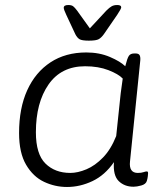

<svg xmlns="http://www.w3.org/2000/svg" viewBox="-20 -738 645 765"><path d="M247 7Q199 7 155.5 -13.5Q112 -34 84 -81.5Q56 -129 56 -208Q56 -307 88.5 -378.5Q121 -450 181 -489.5Q241 -529 324 -529Q376 -529 418 -511Q460 -493 479 -474Q487 -506 493.5 -515.5Q500 -525 515 -525H520Q532 -525 536 -518.5Q540 -512 539 -498L498 -95Q493 -49 529 -49Q543 -49 551.5 -52Q560 -55 565 -55Q570 -55 570 -48Q570 -45 569 -36Q568 -27 565 -17Q561 -4 543 1Q525 6 512 6Q476 6 453 -16.5Q430 -39 434 -92Q398 -40 348.5 -16.5Q299 7 247 7ZM260 -49Q290 -49 324.5 -63.5Q359 -78 390.5 -110.5Q422 -143 443 -196L461 -367Q463 -380 465 -396Q467 -412 469 -425Q452 -443 412 -458.5Q372 -474 319 -474Q224 -474 173.5 -401.5Q123 -329 123 -211Q123 -124 161 -86.5Q199 -49 260 -49ZM447 -718Q463 -718 463 -709Q463 -703 447 -679L394 -602Q384 -588 373.5 -582Q363 -576 334 -576Q306 -576 296.5 -582Q287 -588 280 -602L244 -679Q234 -700 234 -707Q234 -718 252 -718Q265 -718 271.5 -713Q278 -708 287 -696L338 -625L404 -696Q416 -708 425 -713Q434 -718 447 -718Z"/></svg>

Font: Asap Semi Expanded Semi Expanded Light
Style: Italic
Weight: 300
Width: 6
Italic angle: -6°
Designer: Pablo Cosgaya
Foundry: Omnibus-Type
Version: Version 3.001; ttfautohint (v1.8.4.7-5d5b)